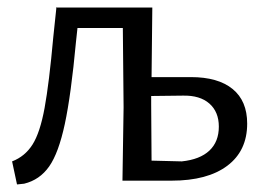

<svg xmlns="http://www.w3.org/2000/svg" viewBox="-20 -478 688 508"><path d="M634 -151Q634 -79 581.5 -39.5Q529 0 434 0H304L307 -194L305 -404H185L181 -367Q168 -227 151.5 -150Q135 -73 110 -37.5Q85 -2 44 8L25 10L12 -51Q46 -64 66 -95.5Q86 -127 98 -192.5Q110 -258 121 -380L129 -456L128 -458H383L381 -274H485Q557 -274 595.5 -242.5Q634 -211 634 -151ZM559 -143Q559 -182 534 -204Q509 -226 464 -225L380 -224V-201L381 -53L461 -51Q509 -56 534 -79.5Q559 -103 559 -143Z"/></svg>

Font: Alegreya Sans
Style: Regular
Weight: 400
Designer: Juan Pablo del Peral
Foundry: Huerta Tipografica
Version: Version 2.008; ttfautohint (v1.6)